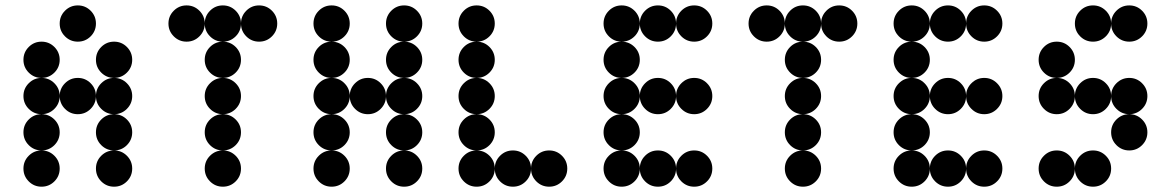

<svg xmlns="http://www.w3.org/2000/svg" viewBox="-20 -704 4415 724"><path d="M341.8 -615.2Q341.8 -586.9 321.8 -566.9Q301.8 -546.9 273.4 -546.9Q245.1 -546.9 225.1 -566.9Q205.1 -586.9 205.1 -615.2Q205.1 -643.6 225.1 -663.6Q245.1 -683.6 273.4 -683.6Q301.8 -683.6 321.8 -663.6Q341.8 -643.6 341.8 -615.2ZM205.1 -478.5Q205.1 -450.2 185.1 -430.2Q165 -410.2 136.7 -410.2Q108.4 -410.2 88.4 -430.2Q68.4 -450.2 68.4 -478.5Q68.4 -506.8 88.4 -526.9Q108.4 -546.9 136.7 -546.9Q165 -546.9 185.1 -526.9Q205.1 -506.8 205.1 -478.5ZM478.5 -478.5Q478.5 -450.2 458.5 -430.2Q438.5 -410.2 410.2 -410.2Q381.8 -410.2 361.8 -430.2Q341.8 -450.2 341.8 -478.5Q341.8 -506.8 361.8 -526.9Q381.8 -546.9 410.2 -546.9Q438.5 -546.9 458.5 -526.9Q478.5 -506.8 478.5 -478.5ZM205.1 -341.8Q205.1 -313.5 185.1 -293.5Q165 -273.4 136.7 -273.4Q108.4 -273.4 88.4 -293.5Q68.4 -313.5 68.4 -341.8Q68.4 -370.1 88.4 -390.1Q108.4 -410.2 136.7 -410.2Q165 -410.2 185.1 -390.1Q205.1 -370.1 205.1 -341.8ZM341.8 -341.8Q341.8 -313.5 321.8 -293.5Q301.8 -273.4 273.4 -273.4Q245.1 -273.4 225.1 -293.5Q205.1 -313.5 205.1 -341.8Q205.1 -370.1 225.1 -390.1Q245.1 -410.2 273.4 -410.2Q301.8 -410.2 321.8 -390.1Q341.8 -370.1 341.8 -341.8ZM478.5 -341.8Q478.5 -313.5 458.5 -293.5Q438.5 -273.4 410.2 -273.4Q381.8 -273.4 361.8 -293.5Q341.8 -313.5 341.8 -341.8Q341.8 -370.1 361.8 -390.1Q381.8 -410.2 410.2 -410.2Q438.5 -410.2 458.5 -390.1Q478.5 -370.1 478.5 -341.8ZM205.1 -205.1Q205.1 -176.8 185.1 -156.7Q165 -136.7 136.7 -136.7Q108.4 -136.7 88.4 -156.7Q68.4 -176.8 68.4 -205.1Q68.4 -233.4 88.4 -253.4Q108.4 -273.4 136.7 -273.4Q165 -273.4 185.1 -253.4Q205.1 -233.4 205.1 -205.1ZM478.5 -205.1Q478.5 -176.8 458.5 -156.7Q438.5 -136.7 410.2 -136.7Q381.8 -136.7 361.8 -156.7Q341.8 -176.8 341.8 -205.1Q341.8 -233.4 361.8 -253.4Q381.8 -273.4 410.2 -273.4Q438.5 -273.4 458.5 -253.4Q478.5 -233.4 478.5 -205.1ZM205.1 -68.4Q205.1 -40 185.1 -20Q165 0 136.7 0Q108.4 0 88.4 -20Q68.4 -40 68.4 -68.4Q68.4 -96.7 88.4 -116.7Q108.4 -136.7 136.7 -136.7Q165 -136.7 185.1 -116.7Q205.1 -96.7 205.1 -68.4ZM478.5 -68.4Q478.5 -40 458.5 -20Q438.5 0 410.2 0Q381.8 0 361.8 -20Q341.8 -40 341.8 -68.4Q341.8 -96.7 361.8 -116.7Q381.8 -136.7 410.2 -136.7Q438.5 -136.7 458.5 -116.7Q478.5 -96.7 478.5 -68.4Z M752 -615.2Q752 -586.9 731.9 -566.9Q711.9 -546.9 683.6 -546.9Q655.3 -546.9 635.3 -566.9Q615.2 -586.9 615.2 -615.2Q615.2 -643.6 635.3 -663.6Q655.3 -683.6 683.6 -683.6Q711.9 -683.6 731.9 -663.6Q752 -643.6 752 -615.2ZM888.7 -615.2Q888.7 -586.9 868.7 -566.9Q848.6 -546.9 820.3 -546.9Q792 -546.9 772 -566.9Q752 -586.9 752 -615.2Q752 -643.6 772 -663.6Q792 -683.6 820.3 -683.6Q848.6 -683.6 868.7 -663.6Q888.7 -643.6 888.7 -615.2ZM1025.4 -615.2Q1025.4 -586.9 1005.4 -566.9Q985.4 -546.9 957 -546.9Q928.7 -546.9 908.7 -566.9Q888.7 -586.9 888.7 -615.2Q888.7 -643.6 908.7 -663.6Q928.7 -683.6 957 -683.6Q985.4 -683.6 1005.4 -663.6Q1025.4 -643.6 1025.4 -615.2ZM888.7 -478.5Q888.7 -450.2 868.7 -430.2Q848.6 -410.2 820.3 -410.2Q792 -410.2 772 -430.2Q752 -450.2 752 -478.5Q752 -506.8 772 -526.9Q792 -546.9 820.3 -546.9Q848.6 -546.9 868.7 -526.9Q888.7 -506.8 888.7 -478.5ZM888.7 -341.8Q888.7 -313.5 868.7 -293.5Q848.6 -273.4 820.3 -273.4Q792 -273.4 772 -293.5Q752 -313.5 752 -341.8Q752 -370.1 772 -390.1Q792 -410.2 820.3 -410.2Q848.6 -410.2 868.7 -390.1Q888.7 -370.1 888.7 -341.8ZM888.7 -205.1Q888.7 -176.8 868.7 -156.7Q848.6 -136.7 820.3 -136.7Q792 -136.7 772 -156.7Q752 -176.8 752 -205.1Q752 -233.4 772 -253.4Q792 -273.4 820.3 -273.4Q848.6 -273.4 868.7 -253.4Q888.7 -233.4 888.7 -205.1ZM888.7 -68.4Q888.7 -40 868.7 -20Q848.6 0 820.3 0Q792 0 772 -20Q752 -40 752 -68.4Q752 -96.7 772 -116.7Q792 -136.7 820.3 -136.7Q848.6 -136.7 868.7 -116.7Q888.7 -96.7 888.7 -68.4Z M1298.8 -615.2Q1298.8 -586.9 1278.8 -566.9Q1258.8 -546.9 1230.5 -546.9Q1202.1 -546.9 1182.1 -566.9Q1162.1 -586.9 1162.1 -615.2Q1162.1 -643.6 1182.1 -663.6Q1202.1 -683.6 1230.5 -683.6Q1258.8 -683.6 1278.8 -663.6Q1298.8 -643.6 1298.8 -615.2ZM1572.3 -615.2Q1572.3 -586.9 1552.2 -566.9Q1532.2 -546.9 1503.9 -546.9Q1475.6 -546.9 1455.6 -566.9Q1435.5 -586.9 1435.5 -615.2Q1435.5 -643.6 1455.6 -663.6Q1475.6 -683.6 1503.9 -683.6Q1532.2 -683.6 1552.2 -663.6Q1572.3 -643.6 1572.3 -615.2ZM1298.8 -478.5Q1298.8 -450.2 1278.8 -430.2Q1258.8 -410.2 1230.5 -410.2Q1202.1 -410.2 1182.1 -430.2Q1162.1 -450.2 1162.1 -478.5Q1162.1 -506.8 1182.1 -526.9Q1202.1 -546.9 1230.5 -546.9Q1258.8 -546.9 1278.8 -526.9Q1298.8 -506.8 1298.8 -478.5ZM1572.3 -478.5Q1572.3 -450.2 1552.2 -430.2Q1532.2 -410.2 1503.9 -410.2Q1475.6 -410.2 1455.6 -430.2Q1435.5 -450.2 1435.5 -478.5Q1435.5 -506.8 1455.6 -526.9Q1475.6 -546.9 1503.9 -546.9Q1532.2 -546.9 1552.2 -526.9Q1572.3 -506.8 1572.3 -478.5ZM1298.8 -341.8Q1298.8 -313.5 1278.8 -293.5Q1258.8 -273.4 1230.5 -273.4Q1202.1 -273.4 1182.1 -293.5Q1162.1 -313.5 1162.1 -341.8Q1162.1 -370.1 1182.1 -390.1Q1202.1 -410.2 1230.5 -410.2Q1258.8 -410.2 1278.8 -390.1Q1298.8 -370.1 1298.8 -341.8ZM1435.5 -341.8Q1435.5 -313.5 1415.5 -293.5Q1395.5 -273.4 1367.2 -273.4Q1338.9 -273.4 1318.8 -293.5Q1298.8 -313.5 1298.8 -341.8Q1298.8 -370.1 1318.8 -390.1Q1338.9 -410.2 1367.2 -410.2Q1395.5 -410.2 1415.5 -390.1Q1435.5 -370.1 1435.5 -341.8ZM1572.3 -341.8Q1572.3 -313.5 1552.2 -293.5Q1532.2 -273.4 1503.9 -273.4Q1475.6 -273.4 1455.6 -293.5Q1435.5 -313.5 1435.5 -341.8Q1435.5 -370.1 1455.6 -390.1Q1475.6 -410.2 1503.9 -410.2Q1532.2 -410.2 1552.2 -390.1Q1572.3 -370.1 1572.3 -341.8ZM1298.8 -205.1Q1298.8 -176.8 1278.8 -156.7Q1258.8 -136.7 1230.5 -136.7Q1202.1 -136.7 1182.1 -156.7Q1162.1 -176.8 1162.1 -205.1Q1162.1 -233.4 1182.1 -253.4Q1202.1 -273.4 1230.5 -273.4Q1258.8 -273.4 1278.8 -253.4Q1298.8 -233.4 1298.8 -205.1ZM1572.3 -205.1Q1572.3 -176.8 1552.2 -156.7Q1532.2 -136.7 1503.9 -136.7Q1475.6 -136.7 1455.6 -156.7Q1435.5 -176.8 1435.5 -205.1Q1435.5 -233.4 1455.6 -253.4Q1475.6 -273.4 1503.9 -273.4Q1532.2 -273.4 1552.2 -253.4Q1572.3 -233.4 1572.3 -205.1ZM1298.8 -68.4Q1298.8 -40 1278.8 -20Q1258.8 0 1230.5 0Q1202.1 0 1182.1 -20Q1162.1 -40 1162.1 -68.4Q1162.1 -96.7 1182.1 -116.7Q1202.1 -136.7 1230.5 -136.7Q1258.8 -136.7 1278.8 -116.7Q1298.8 -96.7 1298.8 -68.4ZM1572.3 -68.4Q1572.3 -40 1552.2 -20Q1532.2 0 1503.9 0Q1475.6 0 1455.6 -20Q1435.5 -40 1435.5 -68.4Q1435.5 -96.7 1455.6 -116.7Q1475.6 -136.7 1503.9 -136.7Q1532.2 -136.7 1552.2 -116.7Q1572.3 -96.7 1572.3 -68.4Z M1845.7 -615.2Q1845.7 -586.9 1825.7 -566.9Q1805.7 -546.9 1777.3 -546.9Q1749 -546.9 1729 -566.9Q1709 -586.9 1709 -615.2Q1709 -643.6 1729 -663.6Q1749 -683.6 1777.3 -683.6Q1805.7 -683.6 1825.7 -663.6Q1845.7 -643.6 1845.7 -615.2ZM1845.7 -478.5Q1845.7 -450.2 1825.7 -430.2Q1805.7 -410.2 1777.3 -410.2Q1749 -410.2 1729 -430.2Q1709 -450.2 1709 -478.5Q1709 -506.8 1729 -526.9Q1749 -546.9 1777.3 -546.9Q1805.7 -546.9 1825.7 -526.9Q1845.7 -506.8 1845.7 -478.5ZM1845.7 -341.8Q1845.7 -313.5 1825.7 -293.5Q1805.7 -273.4 1777.3 -273.4Q1749 -273.4 1729 -293.5Q1709 -313.5 1709 -341.8Q1709 -370.1 1729 -390.1Q1749 -410.2 1777.3 -410.2Q1805.7 -410.2 1825.7 -390.1Q1845.7 -370.1 1845.7 -341.8ZM1845.7 -205.1Q1845.7 -176.8 1825.7 -156.7Q1805.7 -136.7 1777.3 -136.7Q1749 -136.7 1729 -156.7Q1709 -176.8 1709 -205.1Q1709 -233.4 1729 -253.4Q1749 -273.4 1777.3 -273.4Q1805.7 -273.4 1825.7 -253.4Q1845.7 -233.4 1845.7 -205.1ZM1845.7 -68.4Q1845.7 -40 1825.7 -20Q1805.7 0 1777.3 0Q1749 0 1729 -20Q1709 -40 1709 -68.4Q1709 -96.7 1729 -116.7Q1749 -136.7 1777.3 -136.7Q1805.7 -136.7 1825.7 -116.7Q1845.7 -96.7 1845.7 -68.4ZM1982.4 -68.4Q1982.4 -40 1962.4 -20Q1942.4 0 1914.1 0Q1885.7 0 1865.7 -20Q1845.7 -40 1845.7 -68.4Q1845.7 -96.7 1865.7 -116.7Q1885.7 -136.7 1914.1 -136.7Q1942.4 -136.7 1962.4 -116.7Q1982.4 -96.7 1982.4 -68.4ZM2119.1 -68.4Q2119.1 -40 2099.1 -20Q2079.1 0 2050.8 0Q2022.5 0 2002.4 -20Q1982.4 -40 1982.4 -68.4Q1982.4 -96.7 2002.4 -116.7Q2022.5 -136.7 2050.8 -136.7Q2079.1 -136.7 2099.1 -116.7Q2119.1 -96.7 2119.1 -68.4Z M2392.6 -615.2Q2392.6 -586.9 2372.6 -566.9Q2352.5 -546.9 2324.2 -546.9Q2295.9 -546.9 2275.9 -566.9Q2255.9 -586.9 2255.9 -615.2Q2255.9 -643.6 2275.9 -663.6Q2295.9 -683.6 2324.2 -683.6Q2352.5 -683.6 2372.6 -663.6Q2392.6 -643.6 2392.6 -615.2ZM2529.3 -615.2Q2529.3 -586.9 2509.3 -566.9Q2489.3 -546.9 2460.9 -546.9Q2432.6 -546.9 2412.6 -566.9Q2392.6 -586.9 2392.6 -615.2Q2392.6 -643.6 2412.6 -663.6Q2432.6 -683.6 2460.9 -683.6Q2489.3 -683.6 2509.3 -663.6Q2529.3 -643.6 2529.3 -615.2ZM2666 -615.2Q2666 -586.9 2646 -566.9Q2626 -546.9 2597.7 -546.9Q2569.3 -546.9 2549.3 -566.9Q2529.3 -586.9 2529.3 -615.2Q2529.3 -643.6 2549.3 -663.6Q2569.3 -683.6 2597.7 -683.6Q2626 -683.6 2646 -663.6Q2666 -643.6 2666 -615.2ZM2392.6 -478.5Q2392.6 -450.2 2372.6 -430.2Q2352.5 -410.2 2324.2 -410.2Q2295.9 -410.2 2275.9 -430.2Q2255.9 -450.2 2255.9 -478.5Q2255.9 -506.8 2275.9 -526.9Q2295.9 -546.9 2324.2 -546.9Q2352.5 -546.9 2372.6 -526.9Q2392.6 -506.8 2392.6 -478.5ZM2392.6 -341.8Q2392.6 -313.5 2372.6 -293.5Q2352.5 -273.4 2324.2 -273.4Q2295.9 -273.4 2275.9 -293.5Q2255.9 -313.5 2255.9 -341.8Q2255.9 -370.1 2275.9 -390.1Q2295.9 -410.2 2324.2 -410.2Q2352.5 -410.2 2372.6 -390.1Q2392.6 -370.1 2392.6 -341.8ZM2529.3 -341.8Q2529.3 -313.5 2509.3 -293.5Q2489.3 -273.4 2460.9 -273.4Q2432.6 -273.4 2412.6 -293.5Q2392.6 -313.5 2392.6 -341.8Q2392.6 -370.1 2412.6 -390.1Q2432.6 -410.2 2460.9 -410.2Q2489.3 -410.2 2509.3 -390.1Q2529.3 -370.1 2529.3 -341.8ZM2666 -341.8Q2666 -313.5 2646 -293.5Q2626 -273.4 2597.7 -273.4Q2569.3 -273.4 2549.3 -293.5Q2529.3 -313.5 2529.3 -341.8Q2529.3 -370.1 2549.3 -390.1Q2569.3 -410.2 2597.7 -410.2Q2626 -410.2 2646 -390.1Q2666 -370.1 2666 -341.8ZM2392.6 -205.1Q2392.6 -176.8 2372.6 -156.7Q2352.5 -136.7 2324.2 -136.7Q2295.9 -136.7 2275.9 -156.7Q2255.9 -176.8 2255.9 -205.1Q2255.9 -233.4 2275.9 -253.4Q2295.9 -273.4 2324.2 -273.4Q2352.5 -273.4 2372.6 -253.4Q2392.6 -233.4 2392.6 -205.1ZM2392.6 -68.4Q2392.6 -40 2372.6 -20Q2352.5 0 2324.2 0Q2295.9 0 2275.9 -20Q2255.9 -40 2255.9 -68.4Q2255.9 -96.7 2275.9 -116.7Q2295.9 -136.7 2324.2 -136.7Q2352.5 -136.7 2372.6 -116.7Q2392.6 -96.7 2392.6 -68.4ZM2529.3 -68.4Q2529.3 -40 2509.3 -20Q2489.3 0 2460.9 0Q2432.6 0 2412.6 -20Q2392.6 -40 2392.6 -68.4Q2392.6 -96.7 2412.6 -116.7Q2432.6 -136.7 2460.9 -136.7Q2489.3 -136.7 2509.3 -116.7Q2529.3 -96.7 2529.3 -68.4ZM2666 -68.4Q2666 -40 2646 -20Q2626 0 2597.7 0Q2569.3 0 2549.3 -20Q2529.3 -40 2529.3 -68.4Q2529.3 -96.7 2549.3 -116.7Q2569.3 -136.7 2597.7 -136.7Q2626 -136.7 2646 -116.7Q2666 -96.7 2666 -68.4Z M2939.5 -615.2Q2939.5 -586.9 2919.4 -566.9Q2899.4 -546.9 2871.1 -546.9Q2842.8 -546.9 2822.8 -566.9Q2802.7 -586.9 2802.7 -615.2Q2802.7 -643.6 2822.8 -663.6Q2842.8 -683.6 2871.1 -683.6Q2899.4 -683.6 2919.4 -663.6Q2939.5 -643.6 2939.5 -615.2ZM3076.2 -615.2Q3076.2 -586.9 3056.2 -566.9Q3036.1 -546.9 3007.8 -546.9Q2979.5 -546.9 2959.5 -566.9Q2939.5 -586.9 2939.5 -615.2Q2939.5 -643.6 2959.5 -663.6Q2979.5 -683.6 3007.8 -683.6Q3036.1 -683.6 3056.2 -663.6Q3076.2 -643.6 3076.2 -615.2ZM3212.9 -615.2Q3212.9 -586.9 3192.9 -566.9Q3172.9 -546.9 3144.5 -546.9Q3116.2 -546.9 3096.2 -566.9Q3076.2 -586.9 3076.2 -615.2Q3076.2 -643.6 3096.2 -663.6Q3116.2 -683.6 3144.5 -683.6Q3172.9 -683.6 3192.9 -663.6Q3212.9 -643.6 3212.9 -615.2ZM3076.2 -478.5Q3076.2 -450.2 3056.2 -430.2Q3036.1 -410.2 3007.8 -410.2Q2979.5 -410.2 2959.5 -430.2Q2939.5 -450.2 2939.5 -478.5Q2939.5 -506.8 2959.5 -526.9Q2979.5 -546.9 3007.8 -546.9Q3036.1 -546.9 3056.2 -526.9Q3076.2 -506.8 3076.2 -478.5ZM3076.2 -341.8Q3076.2 -313.5 3056.2 -293.5Q3036.1 -273.4 3007.8 -273.4Q2979.5 -273.4 2959.5 -293.5Q2939.5 -313.5 2939.5 -341.8Q2939.5 -370.1 2959.5 -390.1Q2979.5 -410.2 3007.8 -410.2Q3036.1 -410.2 3056.2 -390.1Q3076.2 -370.1 3076.2 -341.8ZM3076.2 -205.1Q3076.2 -176.8 3056.2 -156.7Q3036.1 -136.7 3007.8 -136.7Q2979.5 -136.7 2959.5 -156.7Q2939.5 -176.8 2939.5 -205.1Q2939.5 -233.4 2959.5 -253.4Q2979.5 -273.4 3007.8 -273.4Q3036.1 -273.4 3056.2 -253.4Q3076.2 -233.4 3076.2 -205.1ZM3076.2 -68.4Q3076.2 -40 3056.2 -20Q3036.1 0 3007.8 0Q2979.5 0 2959.5 -20Q2939.5 -40 2939.5 -68.4Q2939.5 -96.7 2959.5 -116.7Q2979.5 -136.7 3007.8 -136.7Q3036.1 -136.7 3056.2 -116.7Q3076.2 -96.7 3076.2 -68.4Z M3486.3 -615.2Q3486.3 -586.9 3466.3 -566.9Q3446.3 -546.9 3418 -546.9Q3389.6 -546.9 3369.6 -566.9Q3349.6 -586.9 3349.6 -615.2Q3349.6 -643.6 3369.6 -663.6Q3389.6 -683.6 3418 -683.6Q3446.3 -683.6 3466.3 -663.6Q3486.3 -643.6 3486.3 -615.2ZM3623 -615.2Q3623 -586.9 3603 -566.9Q3583 -546.9 3554.7 -546.9Q3526.4 -546.9 3506.3 -566.9Q3486.3 -586.9 3486.3 -615.2Q3486.3 -643.6 3506.3 -663.6Q3526.4 -683.6 3554.7 -683.6Q3583 -683.6 3603 -663.6Q3623 -643.6 3623 -615.2ZM3759.8 -615.2Q3759.8 -586.9 3739.7 -566.9Q3719.7 -546.9 3691.4 -546.9Q3663.1 -546.9 3643.1 -566.9Q3623 -586.9 3623 -615.2Q3623 -643.6 3643.1 -663.6Q3663.1 -683.6 3691.4 -683.6Q3719.7 -683.6 3739.7 -663.6Q3759.8 -643.6 3759.8 -615.2ZM3486.3 -478.5Q3486.3 -450.2 3466.3 -430.2Q3446.3 -410.2 3418 -410.2Q3389.6 -410.2 3369.6 -430.2Q3349.6 -450.2 3349.6 -478.5Q3349.6 -506.8 3369.6 -526.9Q3389.6 -546.9 3418 -546.9Q3446.3 -546.9 3466.3 -526.9Q3486.3 -506.8 3486.3 -478.5ZM3486.3 -341.8Q3486.3 -313.5 3466.3 -293.5Q3446.3 -273.4 3418 -273.4Q3389.6 -273.4 3369.6 -293.5Q3349.6 -313.5 3349.6 -341.8Q3349.6 -370.1 3369.6 -390.1Q3389.6 -410.2 3418 -410.2Q3446.3 -410.2 3466.3 -390.1Q3486.3 -370.1 3486.3 -341.8ZM3623 -341.8Q3623 -313.5 3603 -293.5Q3583 -273.4 3554.7 -273.4Q3526.4 -273.4 3506.3 -293.5Q3486.3 -313.5 3486.3 -341.8Q3486.3 -370.1 3506.3 -390.1Q3526.4 -410.2 3554.7 -410.2Q3583 -410.2 3603 -390.1Q3623 -370.1 3623 -341.8ZM3759.8 -341.8Q3759.8 -313.5 3739.7 -293.5Q3719.7 -273.4 3691.4 -273.4Q3663.1 -273.4 3643.1 -293.5Q3623 -313.5 3623 -341.8Q3623 -370.1 3643.1 -390.1Q3663.1 -410.2 3691.4 -410.2Q3719.7 -410.2 3739.7 -390.1Q3759.8 -370.1 3759.8 -341.8ZM3486.3 -205.1Q3486.3 -176.8 3466.3 -156.7Q3446.3 -136.7 3418 -136.7Q3389.6 -136.7 3369.6 -156.7Q3349.6 -176.8 3349.6 -205.1Q3349.6 -233.4 3369.6 -253.4Q3389.6 -273.4 3418 -273.4Q3446.3 -273.4 3466.3 -253.4Q3486.3 -233.4 3486.3 -205.1ZM3486.3 -68.4Q3486.3 -40 3466.3 -20Q3446.3 0 3418 0Q3389.6 0 3369.6 -20Q3349.6 -40 3349.6 -68.4Q3349.6 -96.7 3369.6 -116.7Q3389.6 -136.7 3418 -136.7Q3446.3 -136.7 3466.3 -116.7Q3486.3 -96.7 3486.3 -68.4ZM3623 -68.4Q3623 -40 3603 -20Q3583 0 3554.7 0Q3526.4 0 3506.3 -20Q3486.3 -40 3486.3 -68.4Q3486.3 -96.7 3506.3 -116.7Q3526.4 -136.7 3554.7 -136.7Q3583 -136.7 3603 -116.7Q3623 -96.7 3623 -68.4ZM3759.8 -68.4Q3759.8 -40 3739.7 -20Q3719.7 0 3691.4 0Q3663.1 0 3643.1 -20Q3623 -40 3623 -68.4Q3623 -96.7 3643.1 -116.7Q3663.1 -136.7 3691.4 -136.7Q3719.7 -136.7 3739.7 -116.7Q3759.8 -96.7 3759.8 -68.4Z M4169.9 -615.2Q4169.9 -586.9 4149.9 -566.9Q4129.9 -546.9 4101.6 -546.9Q4073.2 -546.9 4053.2 -566.9Q4033.2 -586.9 4033.2 -615.2Q4033.2 -643.6 4053.2 -663.6Q4073.2 -683.6 4101.6 -683.6Q4129.9 -683.6 4149.9 -663.6Q4169.9 -643.6 4169.9 -615.2ZM4306.6 -615.2Q4306.6 -586.9 4286.6 -566.9Q4266.6 -546.9 4238.3 -546.9Q4210 -546.9 4189.9 -566.9Q4169.9 -586.9 4169.9 -615.2Q4169.9 -643.6 4189.9 -663.6Q4210 -683.6 4238.3 -683.6Q4266.6 -683.6 4286.6 -663.6Q4306.6 -643.6 4306.6 -615.2ZM4033.2 -478.5Q4033.2 -450.2 4013.2 -430.2Q3993.2 -410.2 3964.8 -410.2Q3936.5 -410.2 3916.5 -430.2Q3896.5 -450.2 3896.5 -478.5Q3896.5 -506.8 3916.5 -526.9Q3936.5 -546.9 3964.8 -546.9Q3993.2 -546.9 4013.2 -526.9Q4033.2 -506.8 4033.2 -478.5ZM4033.2 -341.8Q4033.2 -313.5 4013.2 -293.5Q3993.2 -273.4 3964.8 -273.4Q3936.5 -273.4 3916.5 -293.5Q3896.5 -313.5 3896.5 -341.8Q3896.5 -370.1 3916.5 -390.1Q3936.5 -410.2 3964.8 -410.2Q3993.2 -410.2 4013.2 -390.1Q4033.2 -370.1 4033.2 -341.8ZM4169.9 -341.8Q4169.9 -313.5 4149.9 -293.5Q4129.9 -273.4 4101.6 -273.4Q4073.2 -273.4 4053.2 -293.5Q4033.2 -313.5 4033.2 -341.8Q4033.2 -370.1 4053.2 -390.1Q4073.2 -410.2 4101.6 -410.2Q4129.9 -410.2 4149.9 -390.1Q4169.9 -370.1 4169.9 -341.8ZM4306.6 -341.8Q4306.6 -313.5 4286.6 -293.5Q4266.6 -273.4 4238.3 -273.4Q4210 -273.4 4189.9 -293.5Q4169.9 -313.5 4169.9 -341.8Q4169.9 -370.1 4189.9 -390.1Q4210 -410.2 4238.3 -410.2Q4266.6 -410.2 4286.6 -390.1Q4306.6 -370.1 4306.6 -341.8ZM4306.6 -205.1Q4306.6 -176.8 4286.6 -156.7Q4266.6 -136.7 4238.3 -136.7Q4210 -136.7 4189.9 -156.7Q4169.9 -176.8 4169.9 -205.1Q4169.9 -233.4 4189.9 -253.4Q4210 -273.4 4238.3 -273.4Q4266.6 -273.4 4286.6 -253.4Q4306.6 -233.4 4306.6 -205.1ZM4033.2 -68.4Q4033.2 -40 4013.2 -20Q3993.2 0 3964.8 0Q3936.5 0 3916.5 -20Q3896.5 -40 3896.5 -68.4Q3896.5 -96.7 3916.5 -116.7Q3936.5 -136.7 3964.8 -136.7Q3993.2 -136.7 4013.2 -116.7Q4033.2 -96.7 4033.2 -68.4ZM4169.9 -68.4Q4169.9 -40 4149.9 -20Q4129.9 0 4101.6 0Q4073.2 0 4053.2 -20Q4033.2 -40 4033.2 -68.4Q4033.2 -96.7 4053.2 -116.7Q4073.2 -136.7 4101.6 -136.7Q4129.9 -136.7 4149.9 -116.7Q4169.9 -96.7 4169.9 -68.4Z"/></svg>

Font: DatDot
Style: Bold
Weight: 700
Designer: GGBot
Version: 1.00